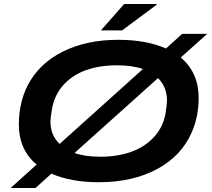

<svg xmlns="http://www.w3.org/2000/svg" viewBox="-20 -898 1058 959"><path d="M483.9 -746.1 600.1 -877.9H761.2L763.2 -875L589.8 -746.1ZM33.2 41 163.1 -76.2Q74.2 -149.4 74.2 -276.9Q74.2 -385.7 119.1 -473.1Q175.8 -581.5 294.2 -640.4Q412.6 -699.2 569.8 -699.2Q710.9 -699.2 809.1 -655.8L890.1 -729H1015.1L882.8 -610.8Q972.2 -535.6 972.2 -409.2Q972.2 -315.4 938 -237.8Q886.2 -118.2 763.7 -53Q641.1 12.2 475.1 12.2Q334 12.2 236.8 -30.8L157.2 41ZM231.9 -292Q231.9 -222.2 277.8 -179.2L693.8 -553.2Q641.6 -571.8 563 -571.8Q479 -571.8 411.6 -548.3Q344.2 -524.9 298.6 -475.6Q252.9 -426.3 240.2 -356Q231.9 -309.6 231.9 -292ZM481.9 -115.2Q565.9 -115.2 634 -139.2Q702.1 -163.1 748.5 -212.9Q794.9 -262.7 807.1 -333Q814 -376.5 814 -396Q814 -464.4 769 -507.8L352.1 -133.8Q404.3 -115.2 481.9 -115.2Z"/></svg>

Font: Archivo Expanded SemiBold
Style: Italic
Weight: 600
Width: 7
Italic angle: -10°
Designer: Hector Gatti
Foundry: Omnibus-Type
Version: Version 2.001